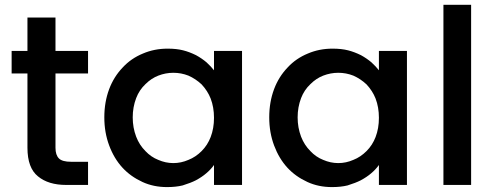

<svg xmlns="http://www.w3.org/2000/svg" viewBox="-20 -760 2031 789"><path d="M27.8 -550.8H92.8V-688H208V-550.8H341.8V-458H208V-152.8Q208 -123 222.2 -108.9Q235.8 -95.2 272 -95.2H341.8V0H252Q178.7 0 136.2 -35.2Q92.8 -69.8 92.8 -152.8V-458H27.8Z M408.7 -277.8Q408.7 -340.8 428.7 -394Q447.8 -444.8 484.4 -482.9Q518.6 -520 567.4 -540Q614.3 -560.1 668.5 -560.1Q705.6 -560.1 732.4 -553.2Q757.8 -546.9 785.6 -533.2Q809.6 -520 828.6 -503.9Q847.2 -486.8 859.4 -471.2V-550.8H974.6V0H859.4V-82Q846.2 -63.5 827.6 -47.9Q810.1 -32.7 784.7 -19Q763.7 -8.3 730.5 2Q702.6 8.8 666.5 8.8Q610.8 8.8 565.4 -12.2Q516.6 -34.7 483.4 -70.8Q448.7 -108.4 428.7 -162.1Q408.7 -215.3 408.7 -277.8ZM525.4 -277.8Q525.4 -235.4 539.6 -198.2Q552.7 -164.1 577.6 -139.2Q600.6 -114.7 630.4 -103Q660.6 -89.8 692.4 -89.8Q724.1 -89.8 754.4 -103Q784.2 -114.7 808.6 -139.2Q833 -163.6 845.7 -196.8Q859.4 -232.4 859.4 -275.9Q859.4 -319.3 845.7 -355Q833.5 -386.2 808.6 -413.1Q784.2 -436 754.4 -449.2Q724.6 -460.9 692.4 -460.9Q660.6 -460.9 630.4 -449.2Q601.6 -438 577.6 -414.1Q552.2 -390.1 539.6 -356.9Q525.4 -319.8 525.4 -277.8Z M1086.4 -277.8Q1086.4 -340.8 1106.4 -394Q1125.5 -444.8 1162.1 -482.9Q1196.3 -520 1245.1 -540Q1292 -560.1 1346.2 -560.1Q1383.3 -560.1 1410.2 -553.2Q1435.5 -546.9 1463.4 -533.2Q1487.3 -520 1506.3 -503.9Q1524.9 -486.8 1537.1 -471.2V-550.8H1652.3V0H1537.1V-82Q1523.9 -63.5 1505.4 -47.9Q1487.8 -32.7 1462.4 -19Q1441.4 -8.3 1408.2 2Q1380.4 8.8 1344.2 8.8Q1288.6 8.8 1243.2 -12.2Q1194.3 -34.7 1161.1 -70.8Q1126.5 -108.4 1106.4 -162.1Q1086.4 -215.3 1086.4 -277.8ZM1203.1 -277.8Q1203.1 -235.4 1217.3 -198.2Q1230.5 -164.1 1255.4 -139.2Q1278.3 -114.7 1308.1 -103Q1338.4 -89.8 1370.1 -89.8Q1401.9 -89.8 1432.1 -103Q1461.9 -114.7 1486.3 -139.2Q1510.7 -163.6 1523.4 -196.8Q1537.1 -232.4 1537.1 -275.9Q1537.1 -319.3 1523.4 -355Q1511.2 -386.2 1486.3 -413.1Q1461.9 -436 1432.1 -449.2Q1402.3 -460.9 1370.1 -460.9Q1338.4 -460.9 1308.1 -449.2Q1279.3 -438 1255.4 -414.1Q1230 -390.1 1217.3 -356.9Q1203.1 -319.8 1203.1 -277.8Z M1916 0H1802.2V-740.2H1916Z"/></svg>

Font: PoppinsZ Medium
Style: Regular
Weight: 500
Designer: Ninad Kale (Devanagari), Jonny Pinhorn (Latin)
Foundry: Indian Type Foundry
Version: Version 3.002;FEAKit 1.0